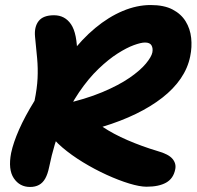

<svg xmlns="http://www.w3.org/2000/svg" viewBox="-20 -730 781 763"><path d="M99.6 13Q58.2 13 34.9 -21.6Q11.6 -56.2 24.2 -122Q32.8 -162.8 55.7 -214.9Q78.6 -267 117.2 -329.4Q127.4 -379 129.3 -418.8Q131.2 -458.6 127.6 -498.1Q124 -537.6 119.2 -584.4Q115.6 -623.6 133.7 -646.5Q151.8 -669.4 194.6 -669.4Q238 -669.4 262.4 -633.3Q286.8 -597.2 287 -511.6L258.8 -513Q305.4 -574.6 358.5 -618.7Q411.6 -662.8 467.8 -686.4Q524 -710 578.8 -710Q631.8 -710 665.7 -692.3Q699.6 -674.6 717.7 -645.2Q735.8 -615.8 739.7 -579.4Q743.6 -543 735.8 -505.8Q726.4 -459.2 698.3 -418.1Q670.2 -377 625 -341.7Q579.8 -306.4 520.1 -277.4Q460.4 -248.4 387.4 -226.2Q430 -197.6 486.9 -173Q543.8 -148.4 604.6 -130.2Q650 -117.6 665.7 -98.5Q681.4 -79.4 676.2 -56.4Q669 -20.4 640.1 -4.2Q611.2 12 562.4 12Q535.6 12 493.9 -0.6Q452.2 -13.2 404 -35.2Q355.8 -57.2 309.7 -85.3Q263.6 -113.4 227.3 -144.4Q191 -175.4 173 -206.4Q165 -222.4 170 -245.9Q175 -269.4 189.8 -289.7Q204.6 -310 225.2 -314.6Q319.4 -335.6 386.1 -363.6Q452.8 -391.6 495.4 -421.2Q538 -450.8 559.9 -477.4Q581.8 -504 585.4 -521.4Q588.6 -538.2 582.1 -549.6Q575.6 -561 556.2 -561Q540.4 -561 512 -550.7Q483.6 -540.4 447.3 -517.3Q411 -494.2 371.4 -456.3Q331.8 -418.4 294.3 -363.5Q256.8 -308.6 225.8 -234.8Q194.8 -161 175.2 -65.6Q169.6 -38.2 159.9 -20.8Q150.2 -3.4 135.1 4.8Q120 13 99.6 13Z"/></svg>

Font: Shantell Sans Light
Style: Italic
Weight: 300
Italic angle: -11°
Designer: Stephen Nixon, Anya Danilova, Shantell Martin
Foundry: Arrow Type
Version: Version 1.008;[ac192a2d6]